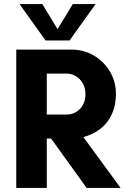

<svg xmlns="http://www.w3.org/2000/svg" viewBox="-20 -924 613 944"><path d="M60 -680H335Q390 -680 439.5 -652Q489 -624 519.5 -574Q550 -524 550 -462Q550 -406 530 -362.5Q510 -319 474 -291Q438 -263 390 -250L573 0H406L231 -243H210V0H60ZM400 -462Q400 -492 387 -514.5Q374 -537 353 -549.5Q332 -562 310 -562H210V-361H310Q346 -361 373 -388.5Q400 -416 400 -462ZM76 -904H188L286 -743H240L338 -904H450L322 -725H204Z"/></svg>

Font: Teachers[wght]
Style: Regular
Weight: 400
Designer: Alfredo Marco Pradil & Chank Diesel
Version: Version 1.000;Glyphs 3.1.2 (3151)